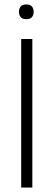

<svg xmlns="http://www.w3.org/2000/svg" viewBox="-20 -841 240 861"><path d="M75 -666H125V0H75ZM65 -788Q65 -802 72.5 -811.5Q80 -821 98 -821Q116 -821 123.5 -811.5Q131 -802 131 -788Q131 -774 123.5 -764.5Q116 -755 98 -755Q80 -755 72.5 -764.5Q65 -774 65 -788Z"/></svg>

Font: Khand Variable Light
Style: Regular
Weight: 300
Designer: Satya Rajpurohit
Foundry: Indian Type Foundry
Version: Version 3.000